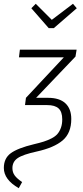

<svg xmlns="http://www.w3.org/2000/svg" viewBox="-45 -782 432 1005"><path d="M336.9 -762.2 356.9 -738.8 236.8 -634.8H210L119.1 -738.8L142.1 -762.2L226.1 -678.2ZM53.2 203.1Q-24.9 158.2 -24.9 97.2Q-24.9 46.4 11.7 19.8Q48.3 -6.8 131.8 -26.9Q163.1 -34.2 183.8 -40.8Q204.6 -47.4 224.6 -57.6Q244.6 -67.9 255.9 -81.1Q267.1 -94.2 273.9 -113.3Q280.8 -132.3 280.8 -157.2Q280.8 -196.8 261.7 -214.4Q242.7 -231.9 202.1 -231.9H85.9L90.8 -270L289.1 -481.9H54.2L59.1 -522H356L350.1 -485.8L144 -270H206.1Q266.6 -270 297.4 -241.2Q328.1 -212.4 328.1 -159.2Q328.1 -85.4 283 -47.1Q237.8 -8.8 147 11.2Q74.7 26.9 47.4 45.7Q20 64.5 20 98.1Q20 120.1 32 136.5Q43.9 152.8 70.8 170.9Z"/></svg>

Font: Fira Sans Compressed ExtraLight
Style: Italic
Weight: 250
Width: 3
Italic angle: -8°
Designer: Carrois Corporate & Edenspiekermann AG
Foundry: Carrois Corporate GbR & Edenspiekermann AG
Version: Version 4.203;PS 004.203;hotconv 1.0.88;makeotf.lib2.5.64775